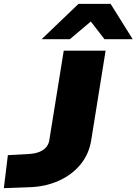

<svg xmlns="http://www.w3.org/2000/svg" viewBox="-50 -969 711 1000"><path d="M-30 11 -9 -161 101 -167Q134 -169 156.5 -178.5Q179 -188 191.5 -203.5Q204 -219 207 -240L282 -705H500L425 -238Q413 -165 368.5 -111.5Q324 -58 256 -27.5Q188 3 106 6ZM167 -765 359 -949H526L641 -765H494L423 -857L314 -765Z"/></svg>

Font: Nunito Sans 7pt Expanded Black
Style: Italic
Weight: 900
Width: 7
Italic angle: -9°
Designer: Vernon Adams
Foundry: Vernon Adams
Version: Version 3.101;gftools[0.9.27]